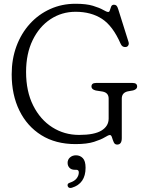

<svg xmlns="http://www.w3.org/2000/svg" viewBox="-20 -732 750 994"><path d="M610.5 -17Q610.5 16.5 586.5 16.5Q574 16.5 568.8 4.2Q563.5 -8 559.8 -20.5Q556 -33 549 -33Q541.5 -33 522.5 -21.2Q503.5 -9.5 467 2.2Q430.5 14 371 14Q268 14 194 -32.2Q120 -78.5 80.2 -160Q40.5 -241.5 40.5 -347Q40.5 -426 65.2 -492.8Q90 -559.5 134.8 -608.8Q179.5 -658 239.8 -685.2Q300 -712.5 370.5 -712.5Q427 -712.5 461.2 -702Q495.5 -691.5 514 -680.8Q532.5 -670 540.5 -670Q546.5 -670 549 -679.5Q551.5 -689 555.5 -698.2Q559.5 -707.5 570 -707.5Q578 -707.5 583 -702.8Q588 -698 592 -684.5L645.5 -514.5Q648.5 -504.5 644 -496.8Q639.5 -489 630 -488.5Q612.5 -487 604.5 -505.5Q564 -598 507.8 -634.5Q451.5 -671 371.5 -671Q299.5 -671 241.2 -632.5Q183 -594 149 -524Q115 -454 115 -359.5Q115 -259 151.8 -185.8Q188.5 -112.5 250.8 -73Q313 -33.5 389.5 -33.5Q468.5 -33.5 505.5 -56.2Q542.5 -79 542.5 -118V-221.5Q542.5 -252 511 -258L476 -263.5Q453.5 -269 453.5 -284Q453.5 -302.5 477 -302.5H666.5Q690 -302.5 690 -284Q690 -270 669.5 -264L641.5 -259Q610.5 -252 610.5 -221.5ZM367 147Q349.5 147 339.8 136.8Q330 126.5 330 111Q330 94 342.5 83Q355 72 373.5 72Q394.5 72 408.8 86.8Q423 101.5 423 136.5Q423 218.5 352 240Q335 244.5 330.5 231.5Q326.5 218 342.5 213.5Q365.5 206 376.8 191.5Q388 177 388 160.5Q388 147 375 147Z"/></svg>

Font: Fraunces 72pt SuperSoft Light
Style: Regular
Weight: 300
Version: Version 1.000;[0bf87f6ff]